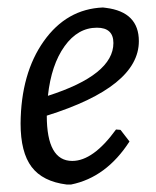

<svg xmlns="http://www.w3.org/2000/svg" viewBox="-20 -486 418 513"><path d="M326 -108Q264 -12 170 7H158Q94 -1 64.5 -40Q35 -79 35 -156Q36 -290 97 -376Q158 -462 255 -466L263 -465Q351 -454 351 -376Q351 -254 105 -177Q105 -56 173 -56Q229 -56 290 -140L302 -139ZM239 -412Q188 -412 152.5 -362.5Q117 -313 108 -230Q283 -286 283 -371Q283 -412 239 -412Z"/></svg>

Font: Alegreya Sans
Style: Italic
Weight: 400
Italic angle: -7°
Designer: Juan Pablo del Peral
Foundry: Huerta Tipografica
Version: Version 2.007